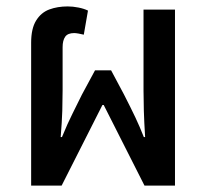

<svg xmlns="http://www.w3.org/2000/svg" viewBox="-20 -578 644 598"><path d="M77 0V-445Q77 -489 92.5 -514Q108 -539 133.5 -548.5Q159 -558 191 -558Q207 -558 224.5 -554.5Q242 -551 254 -545L241 -470Q233 -472 224.5 -473.5Q216 -475 211 -475Q191 -475 183 -463.5Q175 -452 175 -431V-296Q175 -267 174 -233Q173 -199 169 -151H173Q191 -195 206 -224.5Q221 -254 235 -283L276 -359H326L366 -284Q388 -241 401.5 -212.5Q415 -184 428 -151H432Q429 -199 428 -233Q427 -267 427 -296V-548H525V0H430L303 -251H299L172 0Z"/></svg>

Font: Noto Sans Thai SemCond Med
Style: Regular
Weight: 500
Width: 4
Designer: Monotype Design Team
Foundry: Monotype Imaging Inc.
Version: Version 2.002; ttfautohint (v1.8.4.7-5d5b)